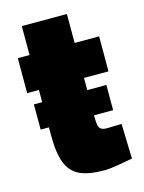

<svg xmlns="http://www.w3.org/2000/svg" viewBox="-100 -681 568 756"><g transform="rotate(-15 184.0 -303.5)"><path d="M229.1 12.6Q169.1 12.6 132.7 -3.8Q96.2 -20.2 80 -60.6Q63.7 -101 63.7 -172.5V-359.7H15.8V-502.3H63.7V-620.2H247.5V-502.3H347.3V-359.7H247.5V-200.6Q247.5 -180.6 249.6 -168.5Q251.6 -156.3 259.5 -150.6Q267.4 -144.8 284.6 -144.8Q290.1 -144.8 301.9 -145.3Q313.7 -145.8 325.8 -146Q337.8 -146.2 343.4 -146.2L347.7 -4.1Q322.4 1 287.4 6.8Q252.5 12.6 229.1 12.6ZM29.9 -207.3V-310.1H325.4V-207.3Z"/></g></svg>

Font: TitilliumWeb ExtraLight
Style: Regular
Weight: 400
Designer: Mohamed Gaber, Accademia di Belle Arti di Urbino and others
Foundry: Kief Type Foundry, Accademia di Belle Arti di Urbino and others
Version: Version 3.000; ttfautohint (v1.8.2)